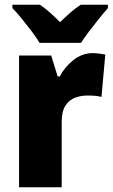

<svg xmlns="http://www.w3.org/2000/svg" viewBox="-20 -786 473 806"><path d="M369 -563Q382 -563 396.5 -561Q411 -559 422 -557L406 -379Q396 -382 382.5 -383.5Q369 -385 347 -385Q320 -385 295.5 -376Q271 -367 255 -343Q239 -319 239 -274V0H60V-553H195L222 -465H231Q250 -503 287 -533Q324 -563 369 -563ZM146 -606Q134 -627 113 -654.5Q92 -682 70.5 -708.5Q49 -735 32 -752V-766H148Q170 -751 189.5 -733.5Q209 -716 232 -693Q256 -716 276.5 -734Q297 -752 319 -766H433V-752Q417 -734 396 -708Q375 -682 354.5 -655Q334 -628 320 -606Z"/></svg>

Font: Noto Sans Hebrew SemiCondensed Black
Style: Regular
Weight: 900
Width: 4
Designer: Ben Nathan
Foundry: Google LLC
Version: Version 3.001; ttfautohint (v1.8.4.7-5d5b)